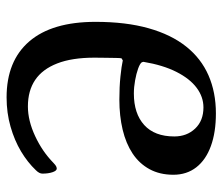

<svg xmlns="http://www.w3.org/2000/svg" viewBox="-68 -626 704 609"><g transform="rotate(-90 284.5 -321.0)"><path d="M229.8 11.3Q169.9 11.3 126.2 -4.6Q82.5 -20.5 58.8 -50.9Q35.2 -81.3 35.2 -123.6Q35.2 -166.7 52.9 -199.2Q70.5 -231.6 102.5 -252.9Q134.5 -274.1 178.2 -284.5Q222 -294.9 273.5 -294.9Q313.4 -294.9 346.6 -291.5Q379.8 -288.1 397.9 -284L404.5 -288Q405.5 -291.7 405.7 -305.5Q405.9 -319.3 406.2 -338Q406.6 -356.7 406.6 -373.7Q406.6 -445.2 388.3 -492Q370.1 -538.8 336 -561.9Q301.8 -585 251.9 -585Q206.9 -585 157.9 -562.1Q108.8 -539.3 72.8 -503.9Q65.1 -496.5 61.1 -495Q57.1 -493.5 54.6 -493.5Q47.9 -493.5 43.3 -506.9Q38.8 -520.2 38.8 -539Q38.8 -548.9 49.5 -559.6Q74.4 -585.9 109.3 -606.8Q144.3 -627.7 187.9 -640.1Q231.5 -652.6 280.6 -652.6Q396.2 -652.6 458.2 -580.6Q520.2 -508.5 520.2 -370.5Q520.2 -274 499.9 -202.2Q479.7 -130.5 441.9 -83.1Q404.2 -35.7 350.5 -12.2Q296.7 11.3 229.8 11.3ZM248.8 -28.2Q282.1 -28.2 310.9 -49.7Q339.8 -71.2 361.4 -113.8Q383 -156.4 393.4 -218.6L392 -223.6Q388 -229.6 371.9 -235.4Q355.8 -241.2 334.5 -245Q313.1 -248.9 292.8 -248.9Q229.2 -248.9 192.9 -216Q156.7 -183 156.7 -120.6Q156.7 -80.8 181.7 -54.5Q206.6 -28.2 248.8 -28.2Z"/></g></svg>

Font: Briem Hand Thin
Style: Regular
Weight: 100
Designer: Gunnlaugur SE Briem, Eben Sorkin
Foundry: Sorkin Type Co.
Version: Version 1.003